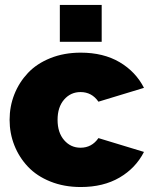

<svg xmlns="http://www.w3.org/2000/svg" viewBox="-20 -750 617 780"><path d="M223.1 -580.1V-730H393.1V-580.1ZM308.1 9.8Q240.2 9.8 184.8 -12.5Q129.4 -34.7 93.5 -72.8Q57.6 -110.8 38.3 -159.7Q19 -208.5 19 -263.2Q19 -317.9 38.3 -366.7Q57.6 -415.5 93.5 -453.6Q129.4 -491.7 184.8 -513.9Q240.2 -536.1 308.1 -536.1Q399.9 -536.1 465.6 -497.6Q531.2 -459 564.9 -393.1L379.9 -336.9Q353 -376 307.1 -376Q267.1 -376 240.5 -345.5Q213.9 -314.9 213.9 -263.2Q213.9 -211.4 240.5 -180.7Q267.1 -149.9 307.1 -149.9Q353 -149.9 379.9 -189L564.9 -132.8Q531.2 -66.9 465.6 -28.6Q399.9 9.8 308.1 9.8Z"/></svg>

Font: Rawline Black
Style: Regular
Weight: 900
Designer: Matt McInerney, Pablo Impallari, Rodrigo Fuenzalida
Foundry: Matt McInerney, Pablo Impallari, Rodrigo Fuenzalida
Version: Version 4.020;PS 004.020;hotconv 1.0.88;makeotf.lib2.5.64775